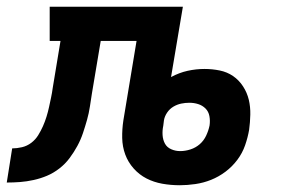

<svg xmlns="http://www.w3.org/2000/svg" viewBox="-76 -540 846 568"><path d="M456 8Q429 8 404 3.5Q379 -1 357.5 -12Q336 -23 319.5 -41.5Q303 -60 294.5 -83Q286 -106 285.5 -132Q285 -158 289 -184L328 -419H222L196 -264Q193 -245 190 -225Q187 -205 181.5 -185.5Q176 -166 169.5 -146.5Q163 -127 153 -108.5Q143 -90 130 -72.5Q117 -55 99.5 -41.5Q82 -28 63 -20Q44 -12 23.5 -7.5Q3 -3 -16.5 -1.5Q-36 0 -56 0L-40 -101Q-26 -101 -11 -104.5Q4 -108 16.5 -117.5Q29 -127 37 -140Q45 -153 51 -166.5Q57 -180 61.5 -194.5Q66 -209 69 -223Q72 -237 75 -251Q78 -265 80 -280L103 -419H71V-520H465L430 -312Q454 -325 479 -330.5Q504 -336 529 -336Q552 -336 574 -331.5Q596 -327 613.5 -315Q631 -303 643 -284.5Q655 -266 660 -245Q665 -224 664.5 -201Q664 -178 661 -156Q657 -133 649 -110Q641 -87 626 -67Q611 -47 591 -32Q571 -17 548.5 -8Q526 1 502 4.5Q478 8 456 8ZM457 -93Q472 -93 487.5 -98Q503 -103 515 -113.5Q527 -124 534 -139Q541 -154 544 -169Q546 -183 543.5 -196.5Q541 -210 532 -219Q523 -228 510.5 -232Q498 -236 484 -236Q472 -236 460 -233.5Q448 -231 437 -224.5Q426 -218 418.5 -207Q411 -196 409 -184L407 -168Q404 -154 405 -140Q406 -126 412 -115Q418 -104 430.5 -98.5Q443 -93 457 -93Z"/></svg>

Font: Iosevka Etoile
Style: Bold Italic
Weight: 700
Italic angle: -9°
Designer: Belleve Invis
Foundry: Belleve Invis
Version: Version 28.1.0; ttfautohint (v1.8.4)